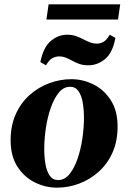

<svg xmlns="http://www.w3.org/2000/svg" viewBox="-20 -855 591 885"><path d="M309 -490Q362 -490 410.5 -466Q459 -442 490.5 -393.5Q522 -345 522 -272Q522 -204 498.5 -151.5Q475 -99 434.5 -63Q394 -27 344.5 -8.5Q295 10 242 10Q190 10 141 -14Q92 -38 60.5 -86.5Q29 -135 29 -208Q29 -276 52.5 -328.5Q76 -381 116.5 -417Q157 -453 207 -471.5Q257 -490 309 -490ZM248 -25Q278 -25 300 -52Q322 -79 337 -122Q352 -165 359.5 -215.5Q367 -266 367 -312Q367 -349 361.5 -381.5Q356 -414 342 -434.5Q328 -455 303 -455Q273 -455 251 -428Q229 -401 214 -358Q199 -315 191.5 -265Q184 -215 184 -168Q184 -132 189.5 -99Q195 -66 209 -45.5Q223 -25 248 -25ZM486 -695 512 -680Q499 -611 464 -582.5Q429 -554 387 -554Q364 -554 346.5 -560Q329 -566 314 -574.5Q299 -583 284 -589Q269 -595 252 -595Q238 -595 222.5 -587.5Q207 -580 192 -554L166 -569Q180 -638 214.5 -666.5Q249 -695 289 -695Q311 -695 329 -689Q347 -683 363 -674.5Q379 -666 394.5 -660Q410 -654 428 -654Q440 -654 455 -661Q470 -668 486 -695ZM204 -835H534L524 -765H194Z"/></svg>

Font: Brygada 1918
Style: Bold Italic
Weight: 700
Italic angle: -8°
Designer: Mateusz Machalski | Borys Kosmynka | Przemek Hoffer
Foundry: NIEPODLEGLA 2018
Version: Version 3.006